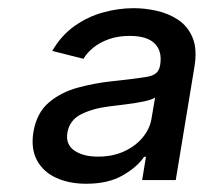

<svg xmlns="http://www.w3.org/2000/svg" viewBox="-20 -759 494 463"><path d="M188 -315.9Q146.5 -315.9 115.2 -330.3Q84 -344.7 69.1 -372.6Q54.2 -400.4 60.5 -440.4Q68.4 -486.8 97.7 -511.7Q127 -536.6 167.5 -547.6Q208 -558.6 249.5 -563Q309.1 -569.3 335.7 -574Q362.3 -578.6 365.7 -600.1L366.2 -602.1Q371.6 -635.3 353.3 -653.8Q335 -672.4 293 -672.4Q264.6 -672.4 242.7 -664.6Q220.7 -656.7 205.3 -644.3Q189.9 -631.8 181.2 -617.2L106 -636.2Q127.4 -673.3 159.4 -696Q191.4 -718.8 228.5 -729Q265.6 -739.3 302.7 -739.3Q328.6 -739.3 356.9 -733.2Q385.3 -727.1 408.9 -711.7Q432.6 -696.3 444.3 -668.5Q456.1 -640.6 448.7 -596.7L403.8 -324.7H322.8L332 -380.9H327.6Q311 -356.4 276.1 -336.2Q241.2 -315.9 188 -315.9ZM216.3 -381.3Q252.4 -381.3 280 -394.3Q307.6 -407.2 324.5 -428Q341.3 -448.7 345.2 -472.2L354 -523.9Q347.2 -518.6 325.9 -514.2Q304.7 -509.8 281.2 -507.1Q257.8 -504.4 243.2 -502.4Q204.1 -497.6 176 -483.6Q147.9 -469.7 142.6 -439.5Q137.7 -411.1 158.9 -396.2Q180.2 -381.3 216.3 -381.3Z"/></svg>

Font: Inter Variable
Style: Italic
Weight: 400
Italic angle: -9.39999°
Designer: Rasmus Andersson
Foundry: rsms
Version: Version 4.001;git-9221beed3